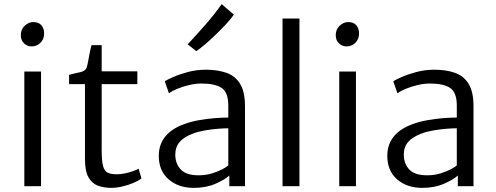

<svg xmlns="http://www.w3.org/2000/svg" viewBox="-20 -903 2403 931"><path d="M98 0V-556H179V0ZM134 -678Q112.5 -678 96.8 -692.5Q81 -707 81 -733Q81 -761 100.2 -778.5Q119.5 -796 141 -796Q168 -796 181 -780.2Q194 -764.5 194 -741Q194 -712.5 175.8 -695.2Q157.5 -678 134 -678Z M519 8Q485 8 456 -2.2Q427 -12.5 409.5 -42.5Q392 -72.5 392 -132V-495H315V-540Q342 -547.5 367.8 -552.8Q393.5 -558 400 -575Q403 -583.5 406.8 -603.2Q410.5 -623 414.8 -645.2Q419 -667.5 424 -684H473V-557H646V-495H473V-178Q473 -122.5 480 -97.2Q487 -72 503.2 -65Q519.5 -58 547 -58Q564 -58 585 -62.2Q606 -66.5 624.2 -72.8Q642.5 -79 652 -85L666 -38Q652 -26.5 627 -16Q602 -5.5 573.2 1.2Q544.5 8 519 8Z M919 8Q845.5 8 797.8 -33.2Q750 -74.5 750 -147Q750 -202 780.8 -240.2Q811.5 -278.5 870 -300Q902.5 -312.5 942 -319.8Q981.5 -327 1019.8 -330Q1058 -333 1087 -333V-391Q1087 -455 1054.8 -476.5Q1022.5 -498 957 -498Q929 -498 897.8 -490.8Q866.5 -483.5 840 -472.5Q813.5 -461.5 799 -451L779 -509Q788.5 -515.5 818.8 -529Q849 -542.5 891 -553.8Q933 -565 978 -565Q1035 -565 1077.8 -550Q1120.5 -535 1144.2 -496.5Q1168 -458 1168 -388V0H1092V-52Q1069 -31 1023.8 -11.5Q978.5 8 919 8ZM830 -153Q830 -109.5 856.5 -81.2Q883 -53 943 -53Q977.5 -53 1007.8 -62.2Q1038 -71.5 1059 -82.8Q1080 -94 1087 -101V-281Q1067 -281 1035.5 -278.5Q1004 -276 971.2 -270.2Q938.5 -264.5 915 -255Q873 -239.5 851.5 -215Q830 -190.5 830 -153ZM932 -655 890 -688Q934.5 -736 976 -783.2Q1017.5 -830.5 1055 -883L1114 -832Q1101.5 -813.5 1077.8 -787.8Q1054 -762 1026.5 -735.5Q999 -709 973.5 -687.2Q948 -665.5 932 -655Z M1350 0V-813H1432V0Z M1625 0V-556H1706V0ZM1661 -678Q1639.5 -678 1623.8 -692.5Q1608 -707 1608 -733Q1608 -761 1627.2 -778.5Q1646.5 -796 1668 -796Q1695 -796 1708 -780.2Q1721 -764.5 1721 -741Q1721 -712.5 1702.8 -695.2Q1684.5 -678 1661 -678Z M2027 8Q1953.5 8 1905.8 -33.2Q1858 -74.5 1858 -147Q1858 -202 1888.8 -240.2Q1919.5 -278.5 1978 -300Q2010.5 -312.5 2050 -319.8Q2089.5 -327 2127.8 -330Q2166 -333 2195 -333V-391Q2195 -455 2162.8 -476.5Q2130.5 -498 2065 -498Q2037 -498 2005.8 -490.8Q1974.5 -483.5 1948 -472.5Q1921.5 -461.5 1907 -451L1887 -509Q1896.5 -515.5 1926.8 -529Q1957 -542.5 1999 -553.8Q2041 -565 2086 -565Q2143 -565 2185.8 -550Q2228.5 -535 2252.2 -496.5Q2276 -458 2276 -388V0H2200V-52Q2177 -31 2131.8 -11.5Q2086.5 8 2027 8ZM1938 -153Q1938 -109.5 1964.5 -81.2Q1991 -53 2051 -53Q2085.5 -53 2115.8 -62.2Q2146 -71.5 2167 -82.8Q2188 -94 2195 -101V-281Q2175 -281 2143.5 -278.5Q2112 -276 2079.2 -270.2Q2046.5 -264.5 2023 -255Q1981 -239.5 1959.5 -215Q1938 -190.5 1938 -153Z"/></svg>

Font: Merriweather Sans Light
Style: Regular
Weight: 300
Designer: Eben Sorkin
Foundry: Eben Sorkin
Version: Version 2.001; ttfautohint (v1.8.3)